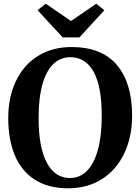

<svg xmlns="http://www.w3.org/2000/svg" viewBox="-20 -1006 758 1037"><path d="M24.5 -367.5Q24.5 -483 67 -570.2Q109.5 -657.5 186.8 -704.8Q264 -752 366.5 -752Q531 -751.5 612.2 -654Q693.5 -556.5 693.5 -382.5Q693.5 -266 650.8 -176.8Q608 -87.5 529.8 -38.2Q451.5 11 348.5 11Q239.5 11 167 -36.2Q94.5 -83.5 59.5 -168.5Q24.5 -253.5 24.5 -367.5ZM188.5 -368Q188.5 -211 232.5 -127.8Q276.5 -44.5 358 -44.5Q411 -44.5 449.5 -83Q488 -121.5 508.8 -197Q529.5 -272.5 529.5 -382Q529.5 -538 486 -617.5Q442.5 -697 360 -697Q306.5 -697 268.2 -660.5Q230 -624 209.2 -550.5Q188.5 -477 188.5 -368ZM183 -951 227 -986 363.5 -892.5 500 -986 543.5 -950.5 409 -804H318.5Z"/></svg>

Font: Merriweather Text
Style: Bold
Weight: 700
Designer: Eben Sorkin
Foundry: Eben Sorkin
Version: Version 2.100